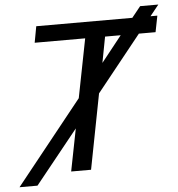

<svg xmlns="http://www.w3.org/2000/svg" viewBox="-94 -790 828 894"><g transform="rotate(-5 320.0 -343.5)"><path d="M679 -739 638 -688H670L655 -612H577L368 -351L300 0H207L246 -198L45 52H-39L272 -337L326 -612H90L104 -688H553L594 -739ZM419 -612 396 -491 492 -612Z"/></g></svg>

Font: Libra Sans
Style: Italic
Weight: 400
Italic angle: -12°
Foundry: Context Ltd
Version: Version 1.002